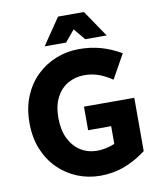

<svg xmlns="http://www.w3.org/2000/svg" viewBox="-97 -977 897 1067"><g transform="rotate(-10 351.5 -444.0)"><path d="M45 -345Q45 -429 72.5 -495Q100 -561 147.5 -607Q195 -653 256.5 -677.5Q318 -702 387 -702Q452 -702 509 -686Q566 -670 623 -637L547 -501Q511 -526 472.5 -540Q434 -554 391 -554Q340 -554 298.5 -530.5Q257 -507 232.5 -460.5Q208 -414 208 -345Q208 -276 232 -227.5Q256 -179 297 -153.5Q338 -128 390 -128Q411 -128 437.5 -133Q464 -138 489 -149V-249H359V-382H643V-81Q582 -35 518.5 -11.5Q455 12 383 12Q316 12 255 -12.5Q194 -37 147 -83Q100 -129 72.5 -195Q45 -261 45 -345ZM202 -750 304 -900H450L552 -750H431L377 -815L323 -750Z"/></g></svg>

Font: Radio Canada
Style: Bold
Weight: 700
Designer: Charles Daoud, Etienne Aubert Bonn, Alexandre Saumier Demers, Jacques Le Bailly
Foundry: Radio-Canada
Version: Version 2.104; ttfautohint (v1.8.4.7-5d5b);gftools[0.9.28.de